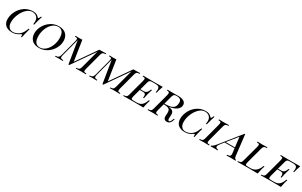

<svg xmlns="http://www.w3.org/2000/svg" viewBox="300 -2420 6656 4233"><g transform="rotate(30 3627.5 -304.0)"><path d="M41.5 -195.8Q41.5 -296.9 92.8 -396Q144 -495.1 237.5 -558.6Q331.1 -622.1 451.7 -622.1Q506.3 -622.1 539.8 -604.7Q573.2 -587.4 599.6 -557.1Q606.9 -548.3 613.8 -548.3Q632.3 -548.3 654.3 -607.9H676.3Q645 -515.6 611.3 -377.9H589.4Q595.7 -427.2 595.7 -455.1Q595.7 -493.2 579.6 -525.9Q561.5 -564 525.1 -584Q488.8 -604 442.4 -604Q363.3 -604 293.9 -537.8Q224.6 -471.7 183.1 -371.3Q141.6 -271 141.6 -175.8Q141.6 -93.3 179.2 -48.6Q216.8 -3.9 282.7 -3.9Q328.6 -3.9 377.4 -24.4Q426.3 -44.9 462.4 -82Q488.8 -109.4 507.8 -143.6Q526.9 -177.7 552.7 -240.2H574.7Q527.3 -66.9 515.6 0H493.7Q496.6 -21.5 496.6 -34.2Q496.6 -59.6 483.9 -59.6Q476.1 -59.6 463.4 -50.8Q418 -19 374.3 -2.4Q330.6 14.2 273.4 14.2Q200.7 14.2 148.7 -10.3Q96.7 -34.7 69.1 -81.8Q41.5 -128.9 41.5 -195.8Z M710.4 -227.1Q710.4 -317.4 761.5 -409.7Q812.5 -502 903.6 -562Q994.6 -622.1 1108.4 -622.1Q1182.1 -622.1 1237.3 -595.5Q1292.5 -568.8 1323.5 -514.9Q1354.5 -460.9 1354.5 -380.9Q1354.5 -290.5 1303.5 -198.2Q1252.4 -106 1161.4 -45.9Q1070.3 14.2 956.5 14.2Q882.8 14.2 827.6 -12.5Q772.5 -39.1 741.5 -93Q710.4 -147 710.4 -227.1ZM817.4 -212.9Q817.4 -104.5 856.9 -54.2Q896.5 -3.9 965.3 -3.9Q1044.9 -3.9 1109.6 -60.8Q1174.3 -117.7 1210.9 -208.3Q1247.6 -298.8 1247.6 -395Q1247.6 -503.4 1208 -553.7Q1168.5 -604 1099.6 -604Q1020 -604 955.3 -547.1Q890.6 -490.2 854 -399.7Q817.4 -309.1 817.4 -212.9Z M2306.2 -622.1 2300.8 -602.1Q2264.2 -600.6 2246.3 -594.2Q2228.5 -587.9 2218 -570.8Q2207.5 -553.7 2197.8 -516.1L2088.9 -106Q2080.6 -74.2 2080.6 -58.1Q2080.6 -43 2087.4 -35.2Q2094.2 -27.3 2108.2 -24.2Q2122.1 -21 2147.9 -20L2144 0Q2097.2 -2.9 2020 -2.9Q1932.1 -2.9 1890.1 0L1894 -20Q1930.7 -21.5 1948.2 -27.8Q1965.8 -34.2 1976.3 -51.3Q1986.8 -68.4 1997.1 -106L2118.2 -557.6L1727.1 4.9H1705.1L1613.3 -565.4L1495.1 -116.2Q1486.3 -82 1486.3 -65.4Q1486.3 -41 1502.9 -31.2Q1519.5 -21.5 1561 -20L1556.2 0Q1519.5 -2.9 1455.1 -2.9Q1393.6 -2.9 1360.8 0L1366.2 -20Q1401.4 -21.5 1420.7 -30Q1439.9 -38.6 1451.2 -58.1Q1462.4 -77.6 1473.1 -116.2L1579.1 -516.1Q1587.4 -547.9 1587.4 -564Q1587.4 -579.1 1580.6 -586.9Q1573.7 -594.7 1559.8 -597.9Q1545.9 -601.1 1520 -602.1L1524.9 -622.1Q1556.2 -619.1 1613.8 -619.1Q1663.1 -619.1 1697.8 -622.1L1776.9 -106.4L2132.8 -619.1H2181.2Q2257.8 -619.1 2306.2 -622.1Z M3172.4 -622.1 3167 -602.1Q3130.4 -600.6 3112.5 -594.2Q3094.7 -587.9 3084.2 -570.8Q3073.7 -553.7 3064 -516.1L2955.1 -106Q2946.8 -74.2 2946.8 -58.1Q2946.8 -43 2953.6 -35.2Q2960.4 -27.3 2974.4 -24.2Q2988.3 -21 3014.2 -20L3010.3 0Q2963.4 -2.9 2886.2 -2.9Q2798.3 -2.9 2756.3 0L2760.3 -20Q2796.9 -21.5 2814.5 -27.8Q2832 -34.2 2842.5 -51.3Q2853 -68.4 2863.3 -106L2984.4 -557.6L2593.3 4.9H2571.3L2479.5 -565.4L2361.3 -116.2Q2352.5 -82 2352.5 -65.4Q2352.5 -41 2369.1 -31.2Q2385.7 -21.5 2427.2 -20L2422.4 0Q2385.7 -2.9 2321.3 -2.9Q2259.8 -2.9 2227.1 0L2232.4 -20Q2267.6 -21.5 2286.9 -30Q2306.2 -38.6 2317.4 -58.1Q2328.6 -77.6 2339.4 -116.2L2445.3 -516.1Q2453.6 -547.9 2453.6 -564Q2453.6 -579.1 2446.8 -586.9Q2439.9 -594.7 2426 -597.9Q2412.1 -601.1 2386.2 -602.1L2391.1 -622.1Q2422.4 -619.1 2480 -619.1Q2529.3 -619.1 2564 -622.1L2643.1 -106.4L2999 -619.1H3047.4Q3124 -619.1 3172.4 -622.1Z M3753.4 -607.9Q3738.8 -571.3 3717.3 -500L3714.4 -488.8Q3703.6 -445.8 3700.2 -428.2H3677.2Q3686.5 -473.6 3686.5 -501Q3686.5 -531.7 3675.8 -550Q3665 -568.4 3641.6 -576.7Q3618.2 -585 3579.6 -585H3506.3Q3470.2 -585 3452.4 -579.3Q3434.6 -573.7 3423.8 -556.6Q3413.1 -539.6 3403.3 -502L3353 -315.9H3446.3Q3478 -315.9 3500.2 -334Q3522.5 -352.1 3534.7 -374.5Q3546.9 -397 3559.6 -428.2H3582.5Q3557.1 -351.6 3546.4 -306.2L3540 -282.2Q3526.4 -230.5 3519.5 -184.1H3496.6Q3501 -212.4 3501 -230Q3501 -261.2 3485.6 -278.6Q3470.2 -295.9 3430.2 -295.9H3347.7L3296.4 -106Q3288.1 -73.7 3288.1 -57.6Q3288.1 -43 3294.7 -35.6Q3301.3 -28.3 3315.4 -25.6Q3329.6 -22.9 3355.5 -22.9H3428.2Q3482.9 -22.9 3519.8 -39.8Q3556.6 -56.6 3584 -94.7Q3611.3 -132.8 3636.2 -200.2H3659.2Q3642.1 -147.5 3635.3 -118.2Q3623.5 -78.6 3610.4 0Q3540.5 -2.9 3375.5 -2.9Q3190.4 -2.9 3095.2 0L3100.6 -20Q3136.7 -21.5 3154.5 -27.8Q3172.4 -34.2 3183.1 -51.3Q3193.8 -68.4 3203.6 -106L3310.5 -502Q3318.8 -534.2 3318.8 -550.8Q3318.8 -565.4 3312.3 -573Q3305.7 -580.6 3291.7 -583.7Q3277.8 -586.9 3252.4 -587.9L3257.3 -607.9Q3351.6 -605 3536.6 -605Q3687.5 -605 3753.4 -607.9Z M4338.4 -121.1 4334.5 -107.9Q4316.9 -45.9 4287.4 -15.9Q4257.8 14.2 4211.4 14.2Q4165.5 14.2 4144.8 -13.7Q4124 -41.5 4126.5 -82L4130.4 -145Q4131.3 -164.6 4131.3 -172.9Q4131.3 -212.9 4118.7 -236.1Q4106 -259.3 4074 -271.2Q4042 -283.2 3981.9 -286.1H3976.6H3963.9L3915.5 -106Q3907.2 -71.8 3907.2 -58.1Q3907.2 -39.1 3921.6 -30.5Q3936 -22 3974.6 -20L3970.7 0Q3923.8 -2.9 3846.7 -2.9Q3758.8 -2.9 3716.3 0L3720.7 -20Q3756.8 -21.5 3774.7 -27.8Q3792.5 -34.2 3803.2 -51.3Q3814 -68.4 3823.7 -106L3929.7 -502Q3936.5 -533.7 3936.5 -545.9Q3936.5 -566.9 3922.4 -576.4Q3908.2 -585.9 3870.6 -587.9L3875.5 -607.9Q3916 -605 3998.5 -605Q4021.5 -605 4070.3 -606Q4119.1 -606.9 4144.5 -606.9Q4242.7 -606.9 4293.2 -574.7Q4343.8 -542.5 4343.8 -485.8Q4343.8 -435.5 4312.5 -396Q4281.2 -356.4 4223.9 -330.3Q4166.5 -304.2 4088.4 -293.5L4110.4 -290Q4149.9 -282.7 4174.3 -269.8Q4198.7 -256.8 4210.9 -233.6Q4223.1 -210.4 4223.1 -172.9Q4223.1 -163.1 4222.7 -158.2L4219.7 -105Q4218.8 -87.4 4218.8 -79.6Q4218.8 -51.8 4225.8 -37.4Q4232.9 -22.9 4250 -22.9Q4267.6 -22.9 4281 -43.2Q4294.4 -63.5 4310.5 -106.9L4315.4 -121.1ZM3986.3 -306.2Q4082 -306.2 4137.9 -325.2Q4193.8 -344.2 4218.3 -384.5Q4242.7 -424.8 4242.7 -492.2Q4242.7 -541 4212.4 -564.5Q4182.1 -587.9 4115.7 -587.9Q4085.4 -587.9 4068.6 -580.6Q4051.8 -573.2 4041.3 -555.2Q4030.8 -537.1 4021.5 -502L3969.2 -306.2Z M4437 -195.8Q4437 -296.9 4488.3 -396Q4539.6 -495.1 4633.1 -558.6Q4726.6 -622.1 4847.2 -622.1Q4901.9 -622.1 4935.3 -604.7Q4968.8 -587.4 4995.1 -557.1Q5002.4 -548.3 5009.3 -548.3Q5027.8 -548.3 5049.8 -607.9H5071.8Q5040.5 -515.6 5006.8 -377.9H4984.9Q4991.2 -427.2 4991.2 -455.1Q4991.2 -493.2 4975.1 -525.9Q4957 -564 4920.7 -584Q4884.3 -604 4837.9 -604Q4758.8 -604 4689.5 -537.8Q4620.1 -471.7 4578.6 -371.3Q4537.1 -271 4537.1 -175.8Q4537.1 -93.3 4574.7 -48.6Q4612.3 -3.9 4678.2 -3.9Q4724.1 -3.9 4772.9 -24.4Q4821.8 -44.9 4857.9 -82Q4884.3 -109.4 4903.3 -143.6Q4922.4 -177.7 4948.2 -240.2H4970.2Q4922.9 -66.9 4911.1 0H4889.2Q4892.1 -21.5 4892.1 -34.2Q4892.1 -59.6 4879.4 -59.6Q4871.6 -59.6 4858.9 -50.8Q4813.5 -19 4769.8 -2.4Q4726.1 14.2 4668.9 14.2Q4596.2 14.2 4544.2 -10.3Q4492.2 -34.7 4464.6 -81.8Q4437 -128.9 4437 -195.8Z M5220.2 -57.6Q5220.2 -43 5226.8 -35.2Q5233.4 -27.3 5247.6 -24.2Q5261.7 -21 5287.6 -20L5283.7 0Q5236.8 -2.9 5156.7 -2.9Q5072.8 -2.9 5029.8 0L5034.7 -20Q5069.8 -21.5 5087.4 -27.8Q5105 -34.2 5115.5 -51.5Q5126 -68.8 5135.7 -106L5240.7 -502Q5249 -533.7 5249 -549.8Q5249 -564.9 5242.2 -572.8Q5235.4 -580.6 5221.4 -583.7Q5207.5 -586.9 5181.6 -587.9L5186.5 -607.9Q5226.6 -605 5313.5 -605Q5394 -605 5441.4 -607.9L5436.5 -587.9Q5399.9 -586.4 5382.1 -580.1Q5364.3 -573.7 5353.8 -556.6Q5343.3 -539.6 5333.5 -502L5228.5 -106Q5220.2 -73.7 5220.2 -57.6Z M5959 -20 5953.6 0Q5913.6 -2.9 5844.7 -2.9Q5764.2 -2.9 5724.6 0L5730 -20Q5760.7 -21.5 5779.3 -27.1Q5797.9 -32.7 5807.6 -46.1Q5817.4 -59.6 5817.4 -84.5Q5817.4 -93.3 5815.9 -104L5800.8 -228H5547.4L5479 -143.1Q5439.5 -94.7 5439.5 -63Q5439.5 -24.9 5500 -20V0Q5470.2 -2.9 5408.7 -2.9Q5347.7 -2.9 5321.8 0V-20Q5365.7 -31.2 5430.7 -112.8L5833 -615.2H5847.7L5909.7 -84Q5914.1 -50.8 5927.7 -35.9Q5941.4 -21 5959 -20ZM5767.6 -501.5 5563.5 -248H5798.3Z M6545.4 -118.2Q6535.6 -85.4 6520.5 0Q6450.7 -2.9 6282.7 -2.9Q6097.7 -2.9 6002.4 0L6007.8 -20Q6043.9 -21.5 6061.8 -27.8Q6079.6 -34.2 6090.3 -51.3Q6101.1 -68.4 6110.8 -106L6217.8 -502Q6226.1 -534.2 6226.1 -550.8Q6226.1 -565.4 6219.5 -573Q6212.9 -580.6 6199 -583.7Q6185.1 -586.9 6159.7 -587.9L6164.6 -607.9Q6204.6 -605 6291.5 -605Q6372.1 -605 6419.4 -607.9L6414.6 -587.9Q6377.9 -586.4 6359.9 -580.1Q6341.8 -573.7 6331.1 -556.6Q6320.3 -539.6 6310.5 -502L6203.6 -106Q6195.3 -73.7 6195.3 -57.6Q6195.3 -43 6201.9 -35.6Q6208.5 -28.3 6222.7 -25.6Q6236.8 -22.9 6262.7 -22.9H6325.7Q6401.4 -22.9 6457.8 -66.4Q6514.2 -109.9 6550.8 -210H6573.7Q6552.7 -148.9 6545.4 -118.2Z M7254.9 -607.9Q7240.2 -571.3 7218.8 -500L7215.8 -488.8Q7205.1 -445.8 7201.7 -428.2H7178.7Q7188 -473.6 7188 -501Q7188 -531.7 7177.2 -550Q7166.5 -568.4 7143.1 -576.7Q7119.6 -585 7081.1 -585H7007.8Q6971.7 -585 6953.9 -579.3Q6936 -573.7 6925.3 -556.6Q6914.6 -539.6 6904.8 -502L6854.5 -315.9H6947.8Q6979.5 -315.9 7001.7 -334Q7023.9 -352.1 7036.1 -374.5Q7048.3 -397 7061 -428.2H7084Q7058.6 -351.6 7047.9 -306.2L7041.5 -282.2Q7027.8 -230.5 7021 -184.1H6998Q7002.4 -212.4 7002.4 -230Q7002.4 -261.2 6987.1 -278.6Q6971.7 -295.9 6931.6 -295.9H6849.1L6797.9 -106Q6789.6 -73.7 6789.6 -57.6Q6789.6 -43 6796.1 -35.6Q6802.7 -28.3 6816.9 -25.6Q6831.1 -22.9 6856.9 -22.9H6929.7Q6984.4 -22.9 7021.2 -39.8Q7058.1 -56.6 7085.4 -94.7Q7112.8 -132.8 7137.7 -200.2H7160.6Q7143.6 -147.5 7136.7 -118.2Q7125 -78.6 7111.8 0Q7042 -2.9 6877 -2.9Q6691.9 -2.9 6596.7 0L6602.1 -20Q6638.2 -21.5 6656 -27.8Q6673.8 -34.2 6684.6 -51.3Q6695.3 -68.4 6705.1 -106L6812 -502Q6820.3 -534.2 6820.3 -550.8Q6820.3 -565.4 6813.7 -573Q6807.1 -580.6 6793.2 -583.7Q6779.3 -586.9 6753.9 -587.9L6758.8 -607.9Q6853 -605 7038.1 -605Q7189 -605 7254.9 -607.9Z"/></g></svg>

Font: TypoPRO Playfair Display SC
Style: Italic
Weight: 400
Italic angle: -14°
Designer: Claus Eggers Sørensen
Foundry: Claus Eggers Sørensen
Version: Version 1.004;PS 001.004;hotconv 1.0.70;makeotf.lib2.5.58329